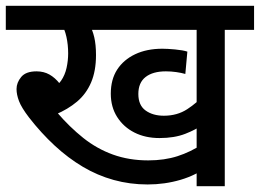

<svg xmlns="http://www.w3.org/2000/svg" viewBox="-20 -642 896 662"><path d="M277 -539 288 -558Q299 -539 305 -513.5Q311 -488 311 -452Q311 -397 294 -357.5Q277 -318 245.5 -291.5Q214 -265 171 -247L177 -254Q220 -204 267 -166.5Q314 -129 369.5 -109Q425 -89 491 -89Q547 -89 592 -103.5Q637 -118 678 -145L698 -70Q657 -38 602.5 -22Q548 -6 489 -6Q428 -6 372 -21.5Q316 -37 265.5 -67Q215 -97 168.5 -140Q122 -183 80 -237Q54 -271 45.5 -293.5Q37 -316 37 -335Q37 -357 53 -376.5Q69 -396 106 -396Q131 -396 150.5 -385Q170 -374 186 -353.5Q202 -333 216 -303L153 -333Q177 -344 190.5 -363.5Q204 -383 209.5 -408Q215 -433 215 -458Q215 -488 209 -515Q203 -542 191 -561L228 -539H0V-622H492V-539ZM755 -539V0H658V-539H458V-622H856V-539ZM680 -213Q656 -195 618.5 -180.5Q581 -166 530 -166Q481 -166 443.5 -185Q406 -204 384 -238.5Q362 -273 362 -319Q362 -368 384 -402Q406 -436 446 -455Q486 -474 540 -474Q557 -474 584 -471.5Q611 -469 626 -464L619 -387Q605 -391 587.5 -393.5Q570 -396 552 -396Q507 -396 482 -376.5Q457 -357 457 -318Q457 -279 482 -261Q507 -243 545 -243Q591 -243 625.5 -265.5Q660 -288 683 -315Z"/></svg>

Font: Noto Sans Devanagari Medium
Style: Regular
Weight: 500
Version: Version 2.003